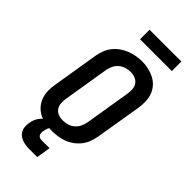

<svg xmlns="http://www.w3.org/2000/svg" viewBox="-340 -1005 1280 1280"><g transform="rotate(45 300.0 -365.0)"><path d="M255 8Q224 8 193 2.5Q162 -3 135.5 -17Q109 -31 89.5 -53.5Q70 -76 60 -104.5Q50 -133 49.5 -164.5Q49 -196 55 -228L108 -553Q113 -580 123 -607Q133 -634 151 -657Q169 -680 193.5 -697.5Q218 -715 245 -725.5Q272 -736 299.5 -741Q327 -746 355 -746Q387 -746 417 -739Q447 -732 473.5 -718Q500 -704 519.5 -681.5Q539 -659 549 -630.5Q559 -602 559.5 -570.5Q560 -539 555 -507L501 -182Q496 -155 486 -128Q476 -101 458 -78Q440 -55 416 -37.5Q392 -20 365 -10Q338 0 310 4Q282 8 255 8ZM257 -93Q279 -93 301 -99Q323 -105 341 -120Q359 -135 369.5 -156Q380 -177 384 -199L437 -523Q441 -546 439.5 -568.5Q438 -591 426 -608.5Q414 -626 393.5 -634Q373 -642 350 -642Q328 -642 306.5 -635.5Q285 -629 267 -614Q249 -599 239 -578.5Q229 -558 225 -536L172 -212Q168 -189 169.5 -166.5Q171 -144 182.5 -126.5Q194 -109 214.5 -101Q235 -93 257 -93ZM236 200Q218 200 200.5 197.5Q183 195 167.5 189Q152 183 139 172.5Q126 162 118.5 147Q111 132 110 114.5Q109 97 112 79Q114 63 119.5 47.5Q125 32 134.5 18Q144 4 157.5 -7.5Q171 -19 186.5 -26Q202 -33 218 -35.5Q234 -38 250 -38L244 0Q237 0 232 6.5Q227 13 224.5 20Q222 27 220 34Q218 41 217 48Q215 57 215.5 67Q216 77 220.5 85Q225 93 233.5 96.5Q242 100 252 100H327L311 200ZM240 -840V-930H540V-840Z"/></g></svg>

Font: Iosevka Curly Extended Oblique
Style: Bold
Weight: 700
Width: 7
Italic angle: -9°
Monospace: yes
Designer: Belleve Invis
Foundry: Belleve Invis
Version: Version 11.1.0; ttfautohint (v1.8.3)